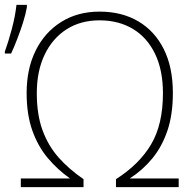

<svg xmlns="http://www.w3.org/2000/svg" viewBox="-34 -773 797 793"><path d="M377 -689Q299 -689 241 -652Q183 -615 150.5 -547.5Q118 -480 118 -388Q118 -300 141.5 -235.5Q165 -171 208 -122.5Q251 -74 311 -33V0H52V-36H255Q204 -72 163.5 -120Q123 -168 99.5 -234Q76 -300 76 -389Q76 -489 113.5 -564.5Q151 -640 219 -682.5Q287 -725 377 -725Q469 -725 537 -685Q605 -645 642.5 -570Q680 -495 680 -389Q680 -300 657.5 -233.5Q635 -167 595 -118.5Q555 -70 502 -36H704V0H445V-33Q541 -94 590 -176.5Q639 -259 639 -388Q639 -483 606.5 -550.5Q574 -618 515 -653.5Q456 -689 377 -689ZM-14 -552V-560Q0 -598 14.5 -652Q29 -706 34 -753H77V-743Q72 -714 61 -679.5Q50 -645 37 -611.5Q24 -578 12 -552Z"/></svg>

Font: Noto Sans Disp ExtLt
Style: Regular
Weight: 200
Designer: Monotype Design Team
Foundry: Monotype Imaging Inc.
Version: Version 2.000;GOOG;noto-source:20170915:90ef993387c0